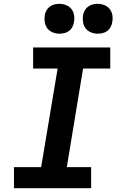

<svg xmlns="http://www.w3.org/2000/svg" viewBox="-20 -983 640 1003"><path d="M53 0V-110H195L281 -625H153V-735H556V-625H414L329 -110H456V0ZM490 -807Q472 -807 455 -814Q438 -821 427.5 -834.5Q417 -848 414 -866.5Q411 -885 414 -904Q416 -917 423 -929Q430 -941 441 -949Q452 -957 465 -960Q478 -963 490 -963Q509 -963 526 -956Q543 -949 553.5 -935.5Q564 -922 567 -903.5Q570 -885 566 -866Q564 -853 557.5 -841Q551 -829 540 -821Q529 -813 516 -810Q503 -807 490 -807ZM290 -807Q272 -807 255 -814Q238 -821 227.5 -834.5Q217 -848 214 -866.5Q211 -885 214 -904Q216 -917 223 -929Q230 -941 241 -949Q252 -957 265 -960Q278 -963 290 -963Q309 -963 326 -956Q343 -949 353.5 -935.5Q364 -922 367 -903.5Q370 -885 366 -866Q364 -853 357.5 -841Q351 -829 340 -821Q329 -813 316 -810Q303 -807 290 -807Z"/></svg>

Font: Iosevka Slab XBdEx
Style: Italic
Weight: 800
Width: 7
Italic angle: -9°
Monospace: yes
Designer: Belleve Invis
Foundry: Belleve Invis
Version: Version 11.1.1; ttfautohint (v1.8.3)